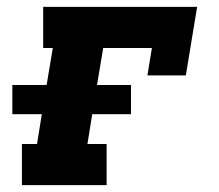

<svg xmlns="http://www.w3.org/2000/svg" viewBox="-20 -540 640 560"><path d="M44 0V-120H88L102 -207H16V-292H116L134 -400H106V-520H555L522 -320H410L423 -400H281L263 -292H362V-207H249L235 -120H291V0Z"/></svg>

Font: Iosevka Etoile Heavy Oblique
Style: Regular
Weight: 900
Italic angle: -9°
Designer: Belleve Invis
Foundry: Belleve Invis
Version: Version 15.5.2; ttfautohint (v1.8.4)